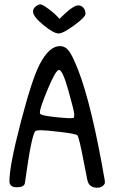

<svg xmlns="http://www.w3.org/2000/svg" viewBox="-20 -874 528 895"><path d="M344 -849Q360 -849 369.5 -837Q379 -825 378.5 -809.5Q378 -794 326 -756Q274 -718 253 -718Q230 -718 182 -757.5Q134 -797 134 -820Q134 -834 146.5 -844Q159 -854 169 -853.5Q179 -853 209.5 -830Q240 -807 257 -786Q320 -849 344 -849ZM259 -659Q284 -659 301 -637Q318 -615 345 -546Q408 -383 468 -35Q469 -31 469 -23.5Q469 -16 459.5 -7.5Q450 1 432.5 1Q415 1 403 -7.5Q391 -16 387 -35.5Q383 -55 372 -112Q348 -239 340 -244Q328 -251 260.5 -259Q193 -267 171 -267Q149 -267 145 -263Q127 -247 96 -20Q92 -1 58 -1Q24 -1 24 -30Q24 -102 77 -305Q130 -508 165 -574Q209 -659 259 -659ZM255 -548Q240 -548 203 -459.5Q166 -371 166 -350Q166 -345 168 -343Q176 -335 231 -329Q286 -323 304 -323Q322 -323 324 -325.5Q326 -328 326 -341.5Q326 -355 299 -451.5Q272 -548 255 -548Z"/></svg>

Font: Patrick Hand
Style: Regular
Weight: 400
Designer: Patrick Wagesreiter
Foundry: Patrick Wagesreiter
Version: Version 1.003;PS 001.003;hotconv 1.0.70;makeotf.lib2.5.58329